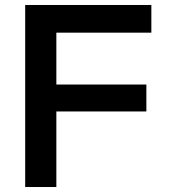

<svg xmlns="http://www.w3.org/2000/svg" viewBox="-20 -750 681 770"><path d="M81 0V-730H587V-619H206V-411H567V-303H206V0Z"/></svg>

Font: M PLUS 1 Thin SemiBold
Style: Regular
Weight: 600
Version: Version 1.001